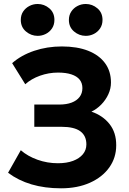

<svg xmlns="http://www.w3.org/2000/svg" viewBox="-20 -954 664 988"><path d="M294 15Q210.5 15 142.2 -5.2Q74 -25.5 21.5 -65L87 -181Q122.5 -150 173 -132Q223.5 -114 278 -114Q323 -114 355.8 -126.2Q388.5 -138.5 406.5 -160.2Q424.5 -182 424.5 -211Q424.5 -255.5 393.2 -278.5Q362 -301.5 296.5 -301.5H156.5V-416H285Q322 -416 348.5 -426Q375 -436 389.5 -455Q404 -474 404 -500.5Q404 -526.5 389.8 -544.2Q375.5 -562 347.5 -571.2Q319.5 -580.5 278.5 -580.5Q231 -580.5 186 -564.5Q141 -548.5 110 -520.5L42.5 -629Q89 -670 155.8 -692.5Q222.5 -715 298.5 -715Q377 -715 433.5 -692.8Q490 -670.5 520.5 -629Q551 -587.5 551 -529.5Q551 -498 537.5 -468.8Q524 -439.5 501 -416Q478 -392.5 450.5 -379.5Q509 -359.5 543.8 -315.5Q578.5 -271.5 578 -206Q578 -142.5 542.5 -92.5Q507 -42.5 443 -13.8Q379 15 294 15ZM174 -769.5Q140 -769.5 113.5 -792Q87 -814.5 87 -851.5Q87 -876.5 99.2 -894.8Q111.5 -913 131.2 -923.2Q151 -933.5 174 -933.5Q207.5 -933.5 233.8 -911.2Q260 -889 260 -851.5Q260 -826.5 247.8 -808Q235.5 -789.5 215.8 -779.5Q196 -769.5 174 -769.5ZM421.5 -769.5Q387.5 -769.5 361 -792Q334.5 -814.5 334.5 -851.5Q334.5 -876 346.8 -894.5Q359 -913 378.8 -923.2Q398.5 -933.5 421.5 -933.5Q455 -933.5 481.2 -911.2Q507.5 -889 507.5 -851.5Q507.5 -826.5 495.2 -808Q483 -789.5 463.2 -779.5Q443.5 -769.5 421.5 -769.5Z"/></svg>

Font: Geologica Cursive SemiBold
Style: Regular
Weight: 600
Designer: Sindre Bremnes, Frode Helland
Foundry: Monokrom Skriftforlag AS
Version: Version 1.010;gftools[0.9.28]